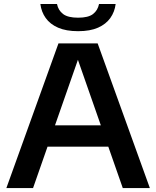

<svg xmlns="http://www.w3.org/2000/svg" viewBox="-20 -962 798 982"><path d="M12.5 0 279 -740H479.5L746.5 0H608L370.5 -679H386.5L149 0ZM188 -212 220 -321H538L570 -212ZM379.5 -802.5Q318 -802.5 277 -820.5Q236 -838.5 213.8 -869.8Q191.5 -901 186.5 -941.5H271.5Q278 -909 302.8 -890.2Q327.5 -871.5 379.5 -871.5Q431.5 -871.5 455.8 -890.2Q480 -909 486.5 -941.5H571.5Q566.5 -901 544.2 -869.8Q522 -838.5 481.5 -820.5Q441 -802.5 379.5 -802.5Z"/></svg>

Font: Encode Sans SC SemiExpanded SemiBold
Style: Regular
Weight: 600
Width: 6
Designer: Multiple Designers
Foundry: Impallari Type
Version: Version 3.002